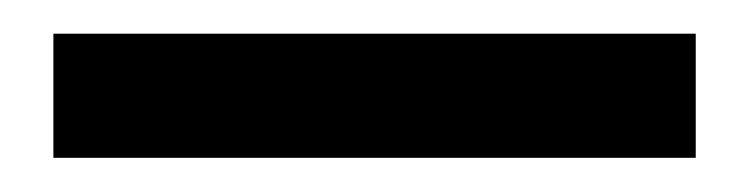

<svg xmlns="http://www.w3.org/2000/svg" viewBox="-20 -20 445 114"><path d="M393.1 73.7H11.7V0H393.1Z"/></svg>

Font: MAUL Condensed
Style: Condensed Regular
Weight: 400
Designer: MAUL
Version: Version 1.0; 2020; ttfautohint (v1.8.3)